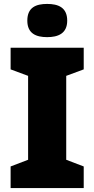

<svg xmlns="http://www.w3.org/2000/svg" viewBox="-20 -957 480 977"><path d="M220 -937C164 -937 119 -920 119 -852C119 -786 164 -768 220 -768C275 -768 322 -786 322 -852C322 -920 275 -937 220 -937ZM406 0V-110L317 -144V-571L406 -604V-714H34V-604L123 -571V-144L34 -110V0Z"/></svg>

Font: Noto Sans Sinhala Black
Style: Regular
Weight: 900
Designer: Jelle Bosma - Monotype Design Team
Foundry: Monotype Imaging Inc.
Version: Version 2.006